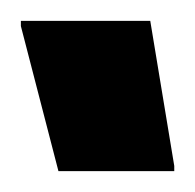

<svg xmlns="http://www.w3.org/2000/svg" viewBox="-20 -721 187 184"><path d="M36 -557 0 -696V-701H124L147 -562V-557Z"/></svg>

Font: Saira UltraCondensed Black
Style: Regular
Weight: 900
Width: 1
Designer: Hector Gatti with collaboration of the Omnibus-Type team
Foundry: Omnibus-Type
Version: Version 1.101